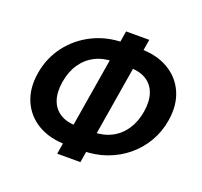

<svg xmlns="http://www.w3.org/2000/svg" viewBox="-135 -917 1164 1108"><g transform="rotate(20 446.5 -363.5)"><path d="M357.2 -30.3Q254.3 -30.3 182.1 -72.8Q109.9 -115.3 77.3 -190.5Q44.7 -265.7 60.8 -363.5Q77.1 -461.4 134.5 -536.7Q191.9 -612 278.4 -654.6Q364.9 -697.2 467.8 -697.2H566.1Q669.3 -697.2 741.4 -654.7Q813.5 -612.3 846.1 -537.3Q878.7 -462.3 862.6 -364.7Q850.6 -291 814.7 -229.7Q778.8 -168.5 724.3 -123.8Q669.8 -79.1 601.3 -54.7Q532.8 -30.3 455.6 -30.3ZM377.5 -152.8H476.1Q539.4 -152.8 588.6 -178.2Q637.8 -203.7 669.5 -250.9Q701.2 -298.2 712.1 -363.5Q722.9 -429.1 706.8 -476.4Q690.7 -523.7 650.1 -549.2Q609.4 -574.7 546.1 -574.7H447.5Q385.1 -574.7 335.7 -549.5Q286.2 -524.3 254.1 -477.1Q221.9 -429.8 211 -363.3Q200.4 -297.7 216.7 -250.5Q233 -203.2 274 -178Q314.9 -152.8 377.5 -152.8ZM324.4 35.7 456.6 -763.2H599L466.8 35.7Z"/></g></svg>

Font: Inter Variable
Style: Italic
Weight: 400
Italic angle: -9.39999°
Designer: Rasmus Andersson
Foundry: rsms
Version: Version 4.001;git-9221beed3